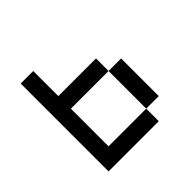

<svg xmlns="http://www.w3.org/2000/svg" viewBox="-119 -557 676 676"><g transform="rotate(-45 219.0 -219.0)"><path d="M125 -437.5V-375H62.5V-437.5ZM125 -375V-312.5H62.5V-375ZM187.5 -62.5V0H125V-62.5ZM125 -62.5V0H62.5V-62.5ZM125 -125V-62.5H62.5V-125ZM125 -187.5V-125H62.5V-187.5ZM125 -250V-187.5H62.5V-250ZM125 -312.5V-250H62.5V-312.5ZM250 -62.5V0H187.5V-62.5ZM312.5 -62.5V0H250V-62.5ZM375 -125V-62.5H312.5V-125ZM375 -187.5V-125H312.5V-187.5ZM375 -250V-187.5H312.5V-250ZM312.5 -312.5V-250H250V-312.5ZM250 -312.5V-250H187.5V-312.5ZM187.5 -312.5V-250H125V-312.5Z"/></g></svg>

Font: Sudo Var
Style: Regular
Weight: 400
Monospace: yes
Designer: Jens Kutilek
Foundry: Jens Kutilek
Version: Version 0.065;FEAKit 1.0